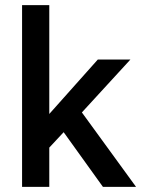

<svg xmlns="http://www.w3.org/2000/svg" viewBox="-20 -728 558 748"><path d="M66 0V-708H172V-284L361 -496H488L299 -290L510 0H381L228 -213L172 -153V0Z"/></svg>

Font: Atkinson Hyperlegible Next Medium
Style: Regular
Weight: 500
Designer: Elliott Scott, Megan Eiswerth, Linus Boman, Theodore Petrosky, Letters from Sweden
Foundry: Applied Design Works, Letters from Sweden
Version: Version 2.001